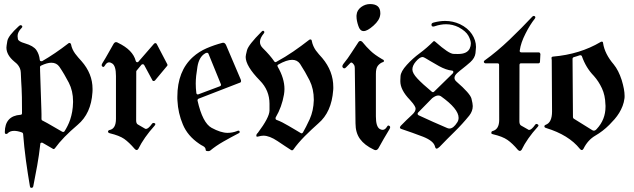

<svg xmlns="http://www.w3.org/2000/svg" viewBox="-20 -714 3080 933"><path d="M85 -578.1Q65.4 -558.6 65.4 -538.6Q65.4 -536.6 66.9 -524.9Q68.4 -512.7 101.1 -503.4Q142.6 -491.2 156.7 -470.7Q170.4 -450.7 173.3 -423.3Q173.8 -418.5 176.5 -417.5Q179.2 -416.5 181.2 -416.5Q183.6 -416.5 185.1 -417Q247.6 -453.1 312.5 -503.4Q314.5 -505.4 317.4 -505.4Q318.8 -505.4 321.5 -503.9Q324.2 -502.4 325.2 -498.5Q327.6 -485.4 332.8 -474.4Q337.9 -463.4 345 -453.6Q352.1 -443.8 360.1 -434.8Q368.2 -425.8 376 -417Q429.7 -356 429.7 -282.2Q429.7 -278.3 429.7 -273.9Q429.7 -269.5 429.2 -265.1Q422.9 -162.6 357.4 -107.4Q285.2 -46.4 247.1 6.3Q244.1 10.3 240.7 10.3Q237.8 10.3 235.8 8.3Q223.6 1 211.4 -5.9Q199.2 -12.7 187 -20Q184.1 -21 183.1 -21Q181.2 -21 178.5 -19.8Q175.8 -18.6 175.8 -13.7Q169.9 39.6 160.9 89.8Q151.9 140.1 141.6 191.9Q139.2 198.7 133.8 198.7Q133.3 198.7 130.1 198.5Q127 198.2 125.5 191.9Q120.6 162.6 115.5 130.6Q110.4 98.6 106 65.7Q101.6 32.7 98.1 0Q94.7 -32.7 92.3 -63.5Q91.3 -68.8 86.9 -70.3Q65.4 -78.1 48.8 -78.1Q27.8 -78.1 17.1 -65.9Q14.2 -63 10.7 -63Q9.3 -63 6.3 -64Q3.4 -64.9 3.4 -71.8Q3.9 -150.9 79.6 -156.2Q86.9 -156.2 86.9 -164.1V-179.2Q86.9 -215.8 86.4 -241.9Q85.9 -268.1 85 -283.7Q84 -299.3 83 -318.6Q82 -337.9 81.1 -360.8Q80.6 -372.1 77.4 -380.1Q74.2 -388.2 69.8 -394.5Q65.4 -400.9 60.1 -405.8Q54.7 -410.6 49.3 -415Q11.2 -446.8 11.2 -482.9Q11.2 -489.3 15.6 -514.6Q20 -540 70.3 -585.9Q76.2 -591.8 80.6 -591.8Q83 -591.8 85.7 -589.6Q88.4 -587.4 88.4 -585Q88.4 -581.5 85 -578.1ZM181.6 -135.7Q181.6 -129.9 186 -128.4Q210.9 -115.7 234.4 -101.6Q257.8 -87.4 282.7 -73.7Q285.6 -72.8 287.6 -72.8Q291.5 -72.8 293.9 -76.7Q301.3 -88.4 308.3 -102.3Q315.4 -116.2 321.3 -133.5Q327.1 -150.9 330.8 -171.6Q334.5 -192.4 335 -217.3V-220.2V-220.7V-221.2V-221.7Q335 -272 314.5 -312Q303.7 -332.5 292.5 -351.8Q281.2 -371.1 268.6 -389.6Q254.9 -409.2 229.5 -409.2Q209 -409.2 179.2 -395Q174.3 -393.1 174.3 -387.7Q174.8 -384.8 174.8 -380.4Q174.8 -376 174.8 -370.1L181.2 -176.8Q181.6 -169.9 181.6 -159.7Q181.6 -149.4 181.6 -135.7Z M641.6 -129.4Q641.6 -113.8 649.4 -109.4L684.6 -88.9Q687 -87.4 689 -87.4Q700.7 -87.4 718.8 -112.8Q721.7 -116.7 726.1 -116.7Q728.5 -116.7 731.7 -115.2Q734.9 -113.8 734.9 -110.4Q734.9 -107.9 731 -103Q679.2 -45.4 652.3 9.3Q648.9 15.1 643.6 15.1Q639.6 15.1 634.3 9.3Q607.4 -22 583.5 -39.1Q560.1 -55.2 513.7 -66.4Q504.9 -68.8 504.9 -74.2Q504.9 -79.6 511.2 -82Q543.5 -87.4 543.5 -136.7V-137.2V-137.7V-138.2V-344.7Q543.5 -394.5 524.9 -405.8Q516.6 -411.1 510.3 -411.1Q498.5 -411.1 489.7 -395.5Q485.8 -388.7 481.9 -388.7Q480 -388.7 477.1 -390.9Q474.1 -393.1 474.1 -397.5Q474.1 -401.4 478 -407.7Q492.2 -430.2 505.1 -453.6Q518.1 -477.1 531.7 -500.5Q537.1 -509.3 543.9 -509.3Q548.8 -509.3 553.7 -505.9Q626 -471.2 639.6 -418Q641.1 -413.1 643.8 -412.4Q646.5 -411.6 647.5 -411.6Q651.4 -411.6 653.3 -415L728.5 -501.5Q731.4 -504.4 734.9 -504.4Q735.8 -504.4 736.8 -504.4Q739.7 -503.4 741.7 -500L793 -401.9Q793.9 -398.9 793.9 -398.4Q793.9 -395.5 792 -393.6L733.4 -323.2Q730.5 -320.3 727.1 -320.3Q726.6 -320.3 724.1 -320.6Q721.7 -320.8 720.2 -324.7L680.7 -397.9Q678.7 -400.9 676.3 -401.4Q673.8 -401.9 673.3 -401.9Q669.9 -401.9 667 -398.9L644 -371.1Q642.1 -369.1 642.1 -366.2Z M979.5 13.7Q979 2.4 967.3 -3.9Q956.5 -9.3 947.8 -15.6Q891.6 -53.7 868.7 -108.9Q845.2 -164.1 842.3 -225.1Q841.8 -230 841.8 -234.4Q841.8 -238.8 841.8 -243.7Q841.8 -368.7 917.5 -437Q946.8 -463.4 984.1 -479.5Q1021.5 -495.6 1061 -505.9Q1062.5 -506.3 1064.5 -506.3Q1073.7 -506.3 1079.1 -493.7L1149.4 -328.6Q1151.4 -324.2 1151.4 -320.3Q1151.4 -314.5 1146 -312H1145L944.8 -234.4Q939.9 -232.4 939.9 -227.1V-226.1V-225.6V-225.1Q964.4 -116.7 1008.3 -92.8Q1053.2 -68.4 1085.9 -68.4Q1109.4 -68.4 1131.8 -77.1Q1135.7 -79.1 1138.7 -79.1Q1142.6 -79.1 1143.8 -76.4Q1145 -73.7 1145 -72.3Q1145 -69.3 1140.6 -66.9Q1101.1 -46.4 1065.2 -25.9Q1029.3 -5.4 1001 18.1Q997.1 20.5 992.2 20.5Q990.2 20.5 984.9 19.8Q979.5 19 979.5 13.7ZM934.1 -262.2Q934.6 -258.3 936.8 -256.6Q939 -254.9 940.9 -254.9Q941.9 -254.9 944.8 -255.9L1048.8 -294.9Q1054.2 -297.4 1054.2 -301.3Q1054.2 -302.2 1053.2 -305.2L993.7 -451.2Q991.7 -457.5 985.8 -457.5Q981 -457.5 976.1 -454.1Q947.3 -437 939.5 -390.1Q935.5 -366.2 933.3 -345.7Q931.2 -325.2 931.2 -308.1Q931.2 -285.2 934.1 -262.2Z M1235.8 -50.8Q1231.9 -49.8 1230.5 -49.8Q1226.1 -49.8 1225.8 -52.2Q1225.6 -54.7 1225.6 -55.2Q1225.6 -62 1232.9 -68.4Q1288.6 -142.6 1289.6 -176.3V-209.5Q1289.6 -275.4 1242.7 -322.8Q1173.8 -393.1 1173.8 -437.5Q1173.8 -444.8 1180.2 -469.7Q1187 -496.1 1251 -560.1Q1254.9 -564.5 1258.3 -564.5Q1260.3 -564.5 1262.5 -562.5Q1264.6 -560.5 1264.6 -558.1Q1264.6 -555.2 1261.7 -551.3Q1243.2 -528.8 1243.2 -510.3Q1243.2 -494.1 1256.8 -480.5Q1293 -444.8 1312.5 -416Q1314.9 -412.1 1318.4 -412.1Q1321.3 -412.1 1323.2 -413.6Q1366.2 -437 1405 -463.6Q1443.8 -490.2 1481.9 -520Q1485.4 -522.5 1487.8 -522.5Q1488.8 -522.5 1491.7 -521.5Q1494.6 -520.5 1495.1 -515.1Q1497.6 -502 1502.7 -490.5Q1507.8 -479 1514.6 -469.2Q1521.5 -459.5 1529.8 -450.2Q1538.1 -440.9 1545.9 -432.1Q1599.6 -368.2 1599.6 -291Q1599.6 -287.1 1599.6 -283.4Q1599.6 -279.8 1599.1 -275.9Q1591.3 -168.9 1526.9 -114.3Q1510.7 -100.1 1494.4 -84.7Q1478 -69.3 1460.9 -52.2Q1427.7 -18.6 1405.3 13.2Q1401.9 16.6 1398.9 16.6Q1397 16.6 1394.5 15.1Q1380.9 6.3 1364.3 -4.6Q1347.7 -15.6 1328.1 -28.8Q1289.1 -54.7 1260.3 -54.7Q1248.5 -54.7 1235.8 -50.8ZM1324.2 -131.3Q1337.4 -126.5 1351.6 -119.4Q1365.7 -112.3 1381.3 -103Q1398.4 -93.3 1413.3 -84.2Q1428.2 -75.2 1441.4 -67.4Q1443.8 -65.9 1445.8 -65.9Q1449.2 -65.9 1452.1 -70.3Q1459 -82.5 1467.3 -98.4Q1475.6 -114.3 1484.9 -134.8Q1503.4 -175.8 1504.9 -227.1V-228.5V-229V-229.5Q1504.9 -281.7 1484.4 -323.2Q1473.6 -344.2 1462.2 -364.3Q1450.7 -384.3 1438 -403.8Q1424.3 -423.3 1399.4 -423.3Q1373 -423.3 1332.5 -400.4Q1328.1 -398.4 1328.1 -394.5Q1328.1 -392.1 1329.6 -389.6Q1362.3 -333 1362.3 -281.2Q1362.3 -274.4 1361.6 -267.8Q1360.8 -261.2 1359.9 -254.4Q1349.6 -194.3 1319.8 -143.6Q1318.8 -141.6 1318.8 -140.1Q1318.8 -138.7 1319.6 -135.5Q1320.3 -132.3 1324.2 -131.3Z M1778.3 -694.3Q1828.1 -694.3 1828.1 -650.4Q1828.1 -648.4 1828.1 -646.5Q1828.1 -644.5 1827.6 -642.1Q1824.7 -615.7 1794.9 -589.4Q1765.1 -563 1747.6 -563H1747.1Q1729 -563 1721.2 -588.4Q1712.4 -614.3 1712.4 -633.8Q1712.4 -636.2 1712.4 -638.2Q1712.4 -640.1 1712.9 -642.1Q1714.4 -664.1 1734.9 -679.7Q1754.9 -694.3 1778.3 -694.3ZM1704.1 -382.3Q1704.1 -391.6 1701.2 -397.5Q1692.9 -410.2 1687 -410.2Q1684.1 -410.2 1681.2 -406.7L1661.6 -386.7Q1657.2 -381.8 1652.8 -381.8Q1649.9 -381.8 1646.7 -384.8Q1643.6 -387.7 1643.6 -391.6Q1643.6 -397 1648.9 -403.8Q1670.9 -430.7 1687.7 -457.5Q1704.6 -484.4 1722.7 -510.7Q1726.6 -515.1 1731 -515.1Q1735.8 -515.1 1740.7 -510.3Q1751 -497.6 1761 -486.8Q1771 -476.1 1780.8 -466.8Q1799.8 -448.2 1836.4 -426.8Q1845.7 -423.3 1845.7 -418.5Q1845.7 -418 1845 -415Q1844.2 -412.1 1838.9 -411.6Q1826.2 -406.7 1816.4 -394.8Q1806.6 -382.8 1806.6 -355V-148.4Q1806.6 -98.6 1825.2 -87.4Q1832.5 -83 1839.4 -83Q1851.6 -83 1860.4 -98.1Q1863.3 -104 1867.7 -104Q1869.6 -104 1872.8 -101.8Q1876 -99.6 1876 -95.7Q1876 -91.8 1872.1 -85.4Q1857.4 -62 1844.7 -39.3Q1832 -16.6 1818.8 6.8Q1813 15.6 1805.2 15.6Q1801.3 15.6 1795.9 12.7Q1751.5 -8.3 1729.5 -38.6Q1707.5 -68.8 1707.5 -114.7Z M2089.4 -605Q2117.2 -612.3 2143.1 -612.3Q2180.7 -612.3 2214.8 -596.7Q2253.4 -578.1 2273.2 -548.1Q2293 -518.1 2293 -485.8Q2293 -482.4 2292.2 -474.9Q2291.5 -467.3 2290.5 -455.6Q2287.6 -432.1 2265.6 -412.1Q2254.4 -402.3 2245.6 -395Q2236.8 -387.7 2229.2 -381.8Q2221.7 -376 2215.1 -370.6Q2208.5 -365.2 2202.1 -359.4Q2188.5 -347.2 2188.5 -335.4Q2188.5 -325.7 2198.2 -317.4Q2264.6 -259.8 2271 -234.9Q2277.3 -210 2277.3 -198.7Q2277.3 -173.8 2260.3 -152.3Q2226.6 -110.8 2189.5 -74.5Q2152.3 -38.1 2115.7 0Q2106.4 8.3 2101.6 8.3Q2096.2 8.3 2093.8 -2Q2087.4 -28.8 2036.6 -49.3Q2010.7 -59.1 1983.9 -68.8Q1957 -78.6 1928.7 -87.9Q1923.3 -90.3 1923.3 -94.2Q1923.3 -97.2 1927.2 -102.5Q1954.1 -130.4 1982.9 -156.7Q1999.5 -171.9 1999.5 -185.1Q1999.5 -187.5 1998.8 -190.7Q1998 -193.8 1995.1 -199Q1992.2 -204.1 1986.8 -211.4Q1981.4 -218.8 1971.7 -229Q1925.3 -276.9 1925.3 -319.3Q1925.3 -320.3 1925.5 -326.2Q1925.8 -332 1926.3 -343.3Q1927.2 -366.2 1957 -398.9Q1985.4 -430.2 2020 -455.6Q2054.7 -481.4 2085.9 -512.7Q2087.4 -514.2 2089.4 -514.2Q2092.3 -514.2 2096.2 -510.3Q2161.6 -452.1 2184.1 -452.1Q2195.3 -451.7 2200.9 -451.7Q2206.5 -451.7 2207 -451.7Q2249 -451.7 2262.2 -477.5Q2268.1 -490.2 2268.1 -502.4Q2268.1 -517.6 2256.3 -540Q2244.1 -562.5 2209 -581.5Q2179.7 -596.2 2147.5 -596.2Q2121.6 -596.2 2092.3 -586.4Q2088.9 -585 2085 -585Q2078.6 -585 2077.6 -589.1Q2076.7 -593.3 2076.7 -594.7Q2076.7 -602.5 2089.4 -605ZM2078.6 -268.1Q2081.1 -266.1 2084 -266.1Q2086.9 -266.1 2089.4 -268.6L2180.2 -357.4Q2183.1 -361.3 2183.1 -364.3Q2183.1 -365.2 2182.1 -367.9Q2181.2 -370.6 2175.3 -371.1Q2147.9 -374 2113.8 -392.6Q2086.4 -408.2 2070.6 -417.5Q2054.7 -426.8 2049.3 -430.2Q2038.1 -437 2033.7 -437Q2019.5 -437 2000.5 -414.6Q1983.9 -395 1983.9 -376.5Q1983.9 -358.4 2008.3 -332.3Q2032.7 -306.2 2078.6 -268.1ZM2011.2 -166.5Q2009.3 -163.1 2009.3 -160.6Q2009.3 -156.7 2014.2 -153.8Q2049.3 -137.7 2083.7 -122.1Q2118.2 -106.4 2153.3 -91.8Q2159.2 -89.4 2164.1 -89.4Q2183.1 -89.4 2202.1 -119.6Q2208.5 -129.4 2208.5 -141.6Q2208.5 -185.1 2122.1 -246.6Q2116.7 -250 2109.4 -250Q2097.2 -250 2080.1 -236.8Z M2503.9 -124.5Q2503.9 -109.9 2511.2 -104.5L2546.4 -84.5Q2548.3 -82.5 2551.3 -82.5Q2562.5 -82.5 2580.6 -107.9Q2583 -111.8 2586.9 -111.8Q2589.4 -111.8 2593 -109.6Q2596.7 -107.4 2596.7 -104.5Q2596.7 -101.6 2593.3 -98.1Q2541 -40.5 2514.6 14.2Q2510.7 19.5 2505.9 19.5Q2502 19.5 2496.6 14.2Q2469.7 -17.6 2445.8 -34.2Q2421.9 -50.8 2376 -61.5Q2368.2 -63 2367.9 -66.2Q2367.7 -69.3 2367.7 -69.8Q2367.7 -75.2 2373.5 -77.1Q2405.8 -85.4 2405.8 -131.8V-132.3V-132.8V-133.3L2405.3 -397.5V-397.9V-398.4Q2405.3 -406.2 2397.9 -406.2H2340.3Q2334 -406.2 2331.5 -411.6Q2331.1 -412.6 2331.1 -414.1Q2331.1 -418 2335.9 -420.9Q2365.2 -441.9 2395 -466.8Q2424.8 -491.7 2455.6 -521Q2486.3 -550.3 2513.7 -578.1Q2541 -606 2565.9 -632.3Q2569.8 -636.7 2573.7 -636.7Q2576.2 -636.7 2578.9 -634.8Q2581.5 -632.8 2581.5 -629.9Q2581.5 -627 2578.6 -623Q2567.4 -608.9 2556.2 -591.1Q2544.9 -573.2 2533.7 -550.8Q2510.7 -505.9 2505.9 -469.7Q2505.4 -468.3 2505.4 -466.3Q2505.4 -464.4 2506.3 -462.4Q2509.3 -459.5 2513.2 -459.5H2597.7Q2601.1 -459.5 2603.5 -457Q2606 -453.1 2606 -450.7L2604 -414.1Q2603.5 -406.2 2595.7 -406.2H2511.2Q2504.4 -406.2 2504.4 -397.9Z M2815.4 8.8Q2812 15.1 2807.1 15.1Q2802.2 15.1 2797.4 8.8Q2743.7 -58.1 2634.3 -91.8Q2625.5 -94.2 2625.5 -99.1Q2625.5 -99.6 2625.7 -102.3Q2626 -105 2631.3 -107.4Q2662.6 -118.2 2662.6 -172.4L2661.1 -421.4Q2661.1 -426.8 2660.4 -429Q2659.7 -431.2 2659.7 -432.1Q2659.7 -434.1 2661.1 -436.3Q2662.6 -438.5 2667.5 -439Q2797.9 -450.2 2898.4 -509.8Q2900.9 -511.7 2904.3 -511.7Q2905.3 -511.7 2907.7 -511Q2910.2 -510.3 2910.6 -504.4Q2918.5 -452.1 2962.4 -400.9Q2985.8 -372.1 3001 -325.2Q3015.1 -278.3 3015.1 -249Q3015.1 -245.6 3015.1 -242.4Q3015.1 -239.3 3014.6 -236.3Q3012.2 -216.8 3005.4 -199Q2998.5 -181.2 2988.8 -165.3Q2979 -149.4 2966.6 -135Q2954.1 -120.6 2940.9 -107.4Q2909.7 -76.2 2872.6 -54.7Q2836.4 -33.7 2815.4 8.8ZM2764.2 -146.5Q2764.2 -139.2 2770 -136.2L2856.4 -82.5Q2861.3 -79.1 2865.7 -79.1Q2873 -79.1 2879.9 -87.4Q2922.4 -132.8 2922.4 -195.3Q2922.4 -198.2 2922.4 -201.2Q2922.4 -204.1 2921.9 -207Q2920.9 -251 2905 -284.9Q2889.2 -318.8 2865.7 -345.2Q2827.1 -384.8 2807.6 -440.9Q2806.6 -443.4 2804 -444.6Q2801.3 -445.8 2799.8 -445.8Q2797.9 -445.8 2796.9 -445.3Q2789.6 -442.9 2782.2 -440.4Q2774.9 -438 2767.6 -436Q2762.2 -433.6 2762.2 -427.7Z"/></svg>

Font: UnifrakturMaguntia sl
Style: Regular
Weight: 400
Designer: j. 'mach' wust, based on a font by Peter Wiegel, original typeface by Carl Albert Fahrenwaldt 1901
Version: Version 2010-11-24